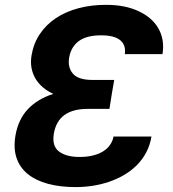

<svg xmlns="http://www.w3.org/2000/svg" viewBox="-20 -757 710 787"><path d="M43.3 -201Q54.3 -266.3 93.4 -308.6Q132.5 -350.9 198.5 -372.2Q174 -383.5 155.4 -399.5Q136.7 -415.5 125 -435.5Q113.3 -455.6 109 -479.6Q104.8 -503.6 109.4 -530.5Q117.5 -579.2 143.3 -617.5Q169 -655.9 209 -682.5Q248.9 -709.2 301.3 -723.2Q353.7 -737.2 415.1 -737.2Q491.8 -737.2 547.2 -711.6Q574.9 -698.9 595.7 -680.9Q616.5 -663 629.3 -640.6Q642 -618.3 646.5 -591.6Q650.9 -565 646 -535.2H491.5Q497.2 -571.7 473 -592Q448.9 -612.2 394.2 -612.2Q335.2 -612.2 303.3 -588.8Q271.3 -565.3 263.5 -521.3Q256.7 -481.5 278.4 -455.6Q300.4 -429.3 359 -429.3H448.2L438.9 -375.7L428.6 -310.7H339.5Q218.8 -310.7 201 -210.9Q191.8 -158.7 221.9 -136Q251.4 -113.6 306.1 -113.6Q337.4 -113.6 361.9 -119.9Q386.4 -126.1 403.8 -137.3Q421.2 -148.4 431.6 -163.9Q442.1 -179.3 445.3 -197.4H600.9Q594.8 -160.9 578.8 -131.2Q562.9 -101.6 539.6 -78.7Q516.3 -55.8 487 -38.9Q457.7 -22 425.2 -11.2Q392.8 -0.4 358.3 4.8Q323.9 9.9 290.1 9.9Q226.9 9.9 177.2 -3.4Q127.5 -16.7 94.6 -43Q61.8 -69.2 48.1 -108.8Q34.4 -148.4 43.3 -201Z"/></svg>

Font: Inter P
Style: Bold Italic
Weight: 700
Italic angle: 9.39999°
Designer: Rasmus Andersson
Foundry: rsms
Version: Version 3.018;git-588b23468